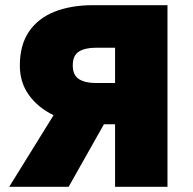

<svg xmlns="http://www.w3.org/2000/svg" viewBox="-20 -720 742 740"><path d="M15.5 0 186.5 -276Q126 -305.5 91.2 -354Q56.5 -402.5 56.5 -467Q56.5 -546.5 91.5 -598Q126.5 -649.5 190 -674.8Q253.5 -700 338.5 -700H625.5V0H423.5V-241H380.5L244.5 0ZM349.5 -400H423.5V-536H348.5Q308 -536 284.2 -521.2Q260.5 -506.5 260.5 -468Q260.5 -430 284.5 -415Q308.5 -400 349.5 -400Z"/></svg>

Font: Geologica Cursive Black
Style: Regular
Weight: 900
Designer: Sindre Bremnes, Frode Helland
Foundry: Monokrom Skriftforlag AS
Version: Version 1.010;gftools[0.9.28]